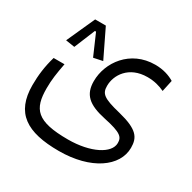

<svg xmlns="http://www.w3.org/2000/svg" viewBox="-136 -562 858 860"><g transform="rotate(30 293.0 -132.0)"><path d="M272.5 164.1C438 164.1 545.9 86.9 545.9 -9.8C545.9 -62.5 526.4 -93.8 422.9 -119.6C329.1 -142.1 314 -157.2 314 -197.3C314 -252 355.5 -321.3 452.1 -321.3C487.3 -321.3 514.6 -313.5 541 -301.3L553.7 -360.4C529.8 -375 496.6 -386.7 454.6 -386.7C325.7 -386.7 252 -282.2 252 -185.5C252 -116.7 287.1 -84 378.4 -64.5C472.2 -44.9 483.9 -28.8 483.9 1.5C483.9 54.7 398.9 99.1 282.2 99.1C119.1 99.1 85 55.2 85 -52.2C85 -96.7 90.3 -130.4 100.6 -185.1H44.4C28.8 -131.8 22.9 -83 22.9 -32.7C22.9 111.3 106 164.1 272.5 164.1ZM174.3 -427.7H119.1L53.2 -281.7L99.6 -274.4L144 -382.3H149.9L196.8 -274.4L243.7 -284.2Z"/></g></svg>

Font: Cascadia Code Light
Style: Regular
Weight: 300
Monospace: yes
Designer: Aaron Bell
Foundry: Saja Typeworks
Version: Version 2404.023